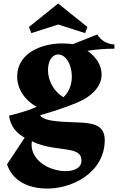

<svg xmlns="http://www.w3.org/2000/svg" viewBox="-20 -754 693 1096"><path d="M121 32 20 184C51 277 136 317 231 322C386 330 575 234 578 49C579 -25 534 -47 461 -53C372 -60 235 -53 209 -96C280 -117 344 -137 415 -166C504 -202 560 -261 560 -328C560 -377 534 -426 479 -464C529 -472 577 -476 633 -476V-500C587 -503 557 -524 535 -557L396 -502C382 -504 364 -506 333 -506C221 -506 78 -453 78 -317C78 -251 116 -186 189 -144C146 -125 91 -108 32 -94C38 -34 76 8 121 32ZM162 52C241 92 325 91 380 103C415 110 440 122 444 152C452 200 409 223 354 223C286 223 199 187 170 119C161 99 158 76 162 52ZM254 -356C255 -417 285 -445 315 -443C352 -441 388 -395 390 -321C391 -275 376 -230 342 -199C280 -237 253 -302 254 -356ZM159 -565 312 -614 466 -565 479 -600 312 -734 145 -600Z"/></svg>

Font: Sinistre Bold
Style: Regular
Weight: 900
Designer: Jules Durand
Foundry: Collletttivo
Version: Version 69.420;Glyphs 3.2 (3217)